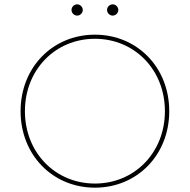

<svg xmlns="http://www.w3.org/2000/svg" viewBox="-20 -863 876 886"><path d="M418 3C613 3 761 -148 761 -350C761 -552 613 -703 418 -703C223 -703 75 -552 75 -350C75 -148 223 3 418 3ZM418 -16C235 -16 95 -159 95 -350C95 -541 235 -684 418 -684C601 -684 741 -541 741 -350C741 -159 601 -16 418 -16ZM500 -791C514 -791 526 -803 526 -817C526 -831 514 -843 500 -843C486 -843 474 -831 474 -817C474 -803 486 -791 500 -791ZM336 -791C350 -791 362 -803 362 -817C362 -831 350 -843 336 -843C322 -843 310 -831 310 -817C310 -803 322 -791 336 -791Z"/></svg>

Font: Chess Sans Thin
Style: Regular
Weight: 100
Designer: Wolf Bōese
Foundry: Wolf Bōese
Version: Version 7.223;Glyphs 3.3 (3306)